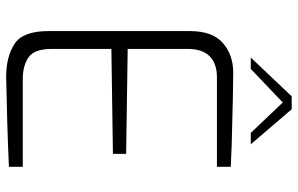

<svg xmlns="http://www.w3.org/2000/svg" viewBox="-192 -772 968 624"><g transform="rotate(90 292.0 -460.0)"><path d="M81 -133V-593Q81 -667 120 -700.5Q159 -734 216 -734Q269 -734 451 -729L522 -726V-681H231Q187 -681 163 -657.5Q139 -634 139 -586V-391L480 -386V-343L139 -338V-144Q139 -88 166 -69Q193 -50 238 -50H522V-5Q390 1 230 4Q165 4 123 -23Q81 -50 81 -133ZM293 -924H335L449 -791H412L313 -895L204 -791H167Z"/></g></svg>

Font: Exo Light
Style: Regular
Weight: 300
Designer: Natanael Gama
Foundry: Natanael Gama
Version: Version 1.500; ttfautohint (v1.6)